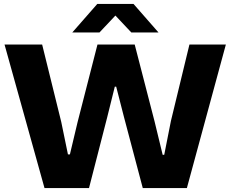

<svg xmlns="http://www.w3.org/2000/svg" viewBox="-20 -955 1171 975"><path d="M206 0 3 -729H194L291 -336L325 -171H335L374 -335L475 -729H664L765 -338L806 -169H814L848 -341L942 -729H1127L929 0H705L610 -359L570 -515H563L524 -358L432 0ZM347 -790 474 -935H658L785 -790H647L566 -876L485 -790Z"/></svg>

Font: Mona Sans Expanded
Style: Bold
Weight: 700
Width: 7
Designer: Deni Anggara
Foundry: GitHub
Version: Version 2.000